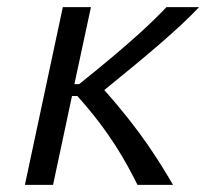

<svg xmlns="http://www.w3.org/2000/svg" viewBox="-20 -520 582 540"><path d="M156.7 -500 50 0H129.2L182.5 -250H197.5C290 -146.7 333.3 -66.7 366.7 0H466.7C428.3 -65 377.5 -150 273.3 -266.7C401.7 -370.8 483.3 -440 540 -500H448.3C414.2 -464.2 356.7 -406.7 202.5 -283.3H189.2L235.8 -500Z"/></svg>

Font: BoonHome
Style: Book Oblique
Weight: 400
Italic angle: -12°
Designer: Sungsit Sawaiwan
Foundry: Sungsit Sawaiwan
Version: Version 0.2